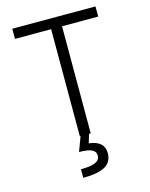

<svg xmlns="http://www.w3.org/2000/svg" viewBox="-135 -778 855 1097"><g transform="rotate(-15 293.0 -229.0)"><path d="M260.7 0H265.1L232.9 85.9C301.3 85.9 331.1 100.1 331.1 132.3C331.1 168 296.4 183.6 218.3 183.6V234.4C336.9 234.4 390.1 203.1 390.1 133.8C390.1 87.9 362.3 59.1 299.3 52.2L315.4 0H325.2V-633.3H539.1V-693.4H46.9V-633.3H260.7Z"/></g></svg>

Font: Cascadia Code PL Light
Style: Regular
Weight: 300
Monospace: yes
Designer: Aaron Bell
Foundry: Saja Typeworks
Version: Version 2404.023